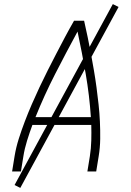

<svg xmlns="http://www.w3.org/2000/svg" viewBox="-20 -836 640 936"><path d="M39 0 51 -74Q58 -117 71.5 -159.5Q85 -202 101 -244Q117 -286 135 -327.5Q153 -369 172.5 -410.5Q192 -452 212.5 -492.5Q233 -533 254 -573.5Q275 -614 296.5 -654.5Q318 -695 341 -735H390Q399 -695 407.5 -654.5Q416 -614 423.5 -573.5Q431 -533 438 -492Q445 -451 450.5 -410Q456 -369 460.5 -327.5Q465 -286 467 -244Q469 -202 468.5 -159Q468 -116 461 -74L449 0H406L418 -74Q424 -112 425 -150.5Q426 -189 425 -227H138Q124 -189 112 -150.5Q100 -112 94 -74L82 0ZM423 -265Q416 -371 398 -475Q380 -579 358 -682Q302 -579 249 -475.5Q196 -372 153 -265ZM79 80 51 66 530 -816 558 -802Z"/></svg>

Font: Iosevka Curly XLtExObl
Style: Regular
Weight: 200
Width: 7
Italic angle: -9°
Monospace: yes
Designer: Belleve Invis
Foundry: Belleve Invis
Version: Version 11.0.1; ttfautohint (v1.8.3)